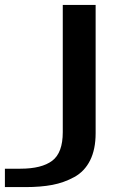

<svg xmlns="http://www.w3.org/2000/svg" viewBox="-80 -506 470 783"><path d="M176 33V-486H310V37Q310 103 287.5 148Q265 193 223 216Q181 239 133.5 248Q86 257 23 257H-60V182H3Q90 182 133 149.5Q176 117 176 33Z"/></svg>

Font: Aneo
Style: Regular
Weight: 400
Designer: Anastasios Pappas
Foundry: Anastasios Pappas
Version: Version 1.000